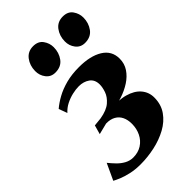

<svg xmlns="http://www.w3.org/2000/svg" viewBox="-246 -841 929 929"><g transform="rotate(-45 219.0 -376.0)"><path d="M138 10Q101.5 10 71.5 3.2Q41.5 -3.5 20 -12.5Q-1.5 -21.5 -12 -27.5L27 -111.5Q41 -94 57.5 -77Q74 -60 94 -49.2Q114 -38.5 136.5 -38.5Q170 -38.5 195 -54.5Q220 -70.5 233.5 -98Q247 -125.5 247 -159Q247 -186.5 237.2 -206.5Q227.5 -226.5 208 -237.5Q188.5 -248.5 159.5 -248L101.5 -233.5L114.5 -280L158.5 -284.5Q206 -292.5 230.2 -313.5Q254.5 -334.5 263 -359.2Q271.5 -384 271.5 -403Q271.5 -436.5 248.5 -452.8Q225.5 -469 193.5 -469Q173 -469 149 -463.5Q125 -458 102.2 -446.5Q79.5 -435 63 -416.5L47 -460Q69 -479 99.8 -496Q130.5 -513 170.2 -523.5Q210 -534 259.5 -534Q336.5 -534 382.2 -505.8Q428 -477.5 428 -423.5Q428 -389.5 410.2 -363Q392.5 -336.5 362.8 -317.2Q333 -298 297 -286.2Q261 -274.5 224.5 -270L216.5 -278Q279.5 -287.5 323.5 -275.2Q367.5 -263 390.5 -235.8Q413.5 -208.5 413.5 -172.5Q413.5 -124.5 389 -89.8Q364.5 -55 324 -33Q283.5 -11 235 -0.5Q186.5 10 138 10ZM160.5 -595.5Q130.5 -595.5 113 -618.2Q95.5 -641 96 -670.5Q96.5 -708 117.2 -735.2Q138 -762.5 174 -762.5Q208.5 -762.5 225 -739.2Q241.5 -716 241.5 -688.5Q241.5 -651.5 221 -623.5Q200.5 -595.5 160.5 -595.5ZM363.5 -595.5Q333.5 -595.5 316 -618.2Q298.5 -641 299 -670.5Q299.5 -708 320 -735.2Q340.5 -762.5 377 -762.5Q411.5 -762.5 428 -739.2Q444.5 -716 444.5 -688.5Q444.5 -651.5 424 -623.5Q403.5 -595.5 363.5 -595.5Z"/></g></svg>

Font: Merriweather 96pt ExtraBold
Style: Italic
Weight: 800
Italic angle: -7.8°
Version: Version 2.101